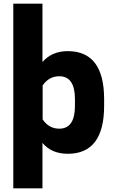

<svg xmlns="http://www.w3.org/2000/svg" viewBox="-20 -820 614 1040"><path d="M52 -800H210V-484Q261 -543 347 -543Q544 -543 544 -283V-247Q544 13 347 13Q259 13 210 -46V200H52ZM211 -173Q245 -123 301 -123Q386 -123 386 -247V-283Q386 -407 301 -407Q245 -407 211 -357Z"/></svg>

Font: Cooper Hewitt
Style: Bold
Weight: 711
Designer: Village Type and Design LLC
Foundry: Cooper Hewitt Smithsonian Design Museum
Version: 1.000